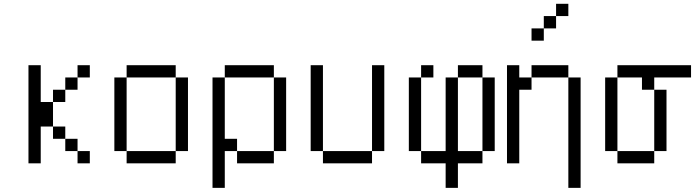

<svg xmlns="http://www.w3.org/2000/svg" viewBox="-20 -832 3540 978"><path d="M437.5 0V-62.5H375V0ZM437.5 -437.5V-500H375V-437.5H312.5V-375H250V-312.5H187.5V-500H125Q125 -500 125 0H187.5V-187.5H250V-125H312.5V-62.5H375V-125H312.5V-187.5H250Q250 -187.5 250 -312.5H312.5V-375H375V-437.5Z M625 -62.5V0H875V-62.5ZM625 -62.5Q625 -62.5 625 -437.5H562.5Q562.5 -437.5 562.5 -62.5ZM875 -62.5H937.5Q937.5 -62.5 937.5 -437.5H875Q875 -437.5 875 -62.5ZM625 -437.5H875V-500H625Z M1062.5 -437.5V125H1125V-62.5H1187.5V0H1375V-62.5H1187.5V-125H1125V-437.5ZM1375 -62.5H1437.5Q1437.5 -62.5 1437.5 -437.5H1375Q1375 -437.5 1375 -62.5ZM1125 -437.5H1375V-500H1125Z M1625 -62.5V0H1875V-62.5ZM1625 -62.5V-500H1562.5V-62.5ZM1875 -62.5H1937.5V-500H1875Z M2187.5 -437.5V-500H2125V-437.5H2062.5Q2062.5 -437.5 2062.5 -62.5H2125V0H2250Q2250 0 2250 125H2312.5Q2312.5 125 2312.5 0H2437.5V-62.5H2312.5Q2312.5 -62.5 2312.5 -437.5H2250Q2250 -437.5 2250 -62.5H2125Q2125 -62.5 2125 -437.5ZM2437.5 -62.5H2500Q2500 -62.5 2500 -437.5H2437.5Q2437.5 -437.5 2437.5 -62.5ZM2312.5 -437.5H2437.5V-500H2312.5Z M2875 -750V-812.5H2812.5V-750H2750V-687.5H2687.5V-625H2750V-687.5H2812.5V-750ZM2875 -437.5V125H2937.5V-437.5ZM2562.5 -500Q2562.5 -500 2562.5 0H2625Q2625 0 2625 -375H2687.5V-437.5H2625V-500ZM2687.5 -437.5H2875V-500H2687.5Z M3500 -437.5V-500H3125V-437.5H3062.5Q3062.5 -437.5 3062.5 -62.5H3125V0H3312.5V-62.5H3125Q3125 -62.5 3125 -437.5H3250V-375H3312.5V-62.5H3375V-375H3312.5V-437.5Z"/></svg>

Font: BFUnifontExMono
Style: Regular
Weight: 500
Version: Version 15.0.06